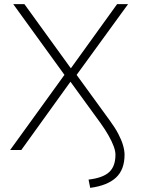

<svg xmlns="http://www.w3.org/2000/svg" viewBox="-20 -725 683 928"><path d="M416 183 408 143Q477 135 507.5 107Q538 79 538 23Q538 5 529.5 -18Q521 -41 505 -69.5Q489 -98 466 -130L314 -339H327L83 0H29L295 -368L296 -357L44 -705H98L326 -390H319L546 -705H599L346 -357V-369L511 -142Q536 -108 551.5 -78.5Q567 -49 574.5 -23.5Q582 2 582 23Q582 95 540.5 133.5Q499 172 416 183Z"/></svg>

Font: Nunito Sans 10pt ExtraLight
Style: Regular
Weight: 250
Designer: Vernon Adams
Foundry: Vernon Adams
Version: Version 3.101;gftools[0.9.27]